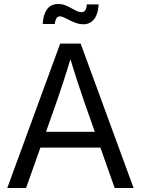

<svg xmlns="http://www.w3.org/2000/svg" viewBox="-20 -947 709 967"><path d="M16.6 0 283.2 -727.5H386.2L652.8 0H557.6L403.8 -435.5Q389.2 -477.5 370.4 -535.2Q351.6 -592.8 323.7 -684.6H345.7Q317.9 -592.3 298.8 -534.2Q279.8 -476.1 265.6 -435.5L111.3 0ZM152.8 -203.6V-283.2H516.6V-203.6ZM399.4 -824.7Q381.8 -824.7 364.7 -830.6Q347.7 -836.4 332 -844.5Q316.4 -852.5 303.5 -858.6Q290.5 -864.7 281.2 -864.7Q269 -864.7 262.9 -852.5Q256.8 -840.3 255.9 -826.2H195.3Q196.8 -869.6 215.6 -898.2Q234.4 -926.8 272.9 -926.8Q292 -926.8 308.1 -920.7Q324.2 -914.6 338.4 -906.2Q352.5 -897.9 365.5 -891.8Q378.4 -885.7 390.6 -885.7Q402.8 -885.7 409.2 -895Q415.5 -904.3 417.5 -924.8H476.6Q475.1 -879.4 455.1 -852.1Q435.1 -824.7 399.4 -824.7Z"/></svg>

Font: Inter 24pt
Style: Regular
Weight: 400
Designer: Rasmus Andersson
Foundry: rsms
Version: Version 4.001;git-66647c0bb